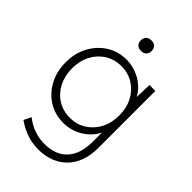

<svg xmlns="http://www.w3.org/2000/svg" viewBox="-274 -824 1159 1159"><g transform="rotate(45 305.0 -244.5)"><path d="M98 167 121 120Q141 137 167 150.5Q193 164 224.5 172Q256 180 292 180Q352 180 396 155.5Q440 131 463.5 82.5Q487 34 487 -38V-136L501 -149Q488 -104 456 -68Q424 -32 378.5 -11Q333 10 280 10Q209 10 153 -25Q97 -60 64.5 -121Q32 -182 32 -260Q32 -339 65.5 -400Q99 -461 155 -496Q211 -531 280 -531Q312 -531 341.5 -523Q371 -515 396.5 -501Q422 -487 443 -467Q464 -447 478.5 -423Q493 -399 501 -372L482 -385L487 -520H537V-32Q537 31 519 79.5Q501 128 467.5 161.5Q434 195 388.5 212.5Q343 230 289 230Q229 230 181 211.5Q133 193 98 167ZM488 -261Q488 -325 462 -374.5Q436 -424 390.5 -452.5Q345 -481 287 -481Q228 -481 182.5 -452.5Q137 -424 111 -374.5Q85 -325 85 -261Q85 -198 110.5 -148Q136 -98 181.5 -69Q227 -40 287 -40Q344 -40 389.5 -68.5Q435 -97 461.5 -146.5Q488 -196 488 -261ZM259 -674Q259 -694 271 -706.5Q283 -719 305 -719Q327 -719 339 -707Q351 -695 351 -674Q351 -654 339 -641.5Q327 -629 305 -629Q283 -629 271 -641Q259 -653 259 -674Z"/></g></svg>

Font: Mach ExtraLight
Style: Regular
Weight: 250
Version: Version 1.002